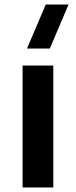

<svg xmlns="http://www.w3.org/2000/svg" viewBox="-20 -830 336 850"><path d="M99.5 -615H200.5L283.5 -810H182.5ZM216 0V-540H80V0Z"/></svg>

Font: Manrope ExtraBold
Style: Regular
Weight: 800
Designer: Mikhail Sharanda
Foundry: Mikhail Sharanda
Version: Version 4.505